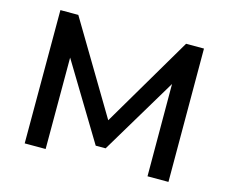

<svg xmlns="http://www.w3.org/2000/svg" viewBox="-99 -837 1160 974"><g transform="rotate(15 481.5 -350.0)"><path d="M104 0V-700H198L483 -223L764 -700H858L859 0H749L748 -484.5L507 -82H455L214 -480V0Z"/></g></svg>

Font: Argentum Sans
Style: Regular
Weight: 400
Designer: Julieta Ulanovsky, Owen Earl, Chris M. Simpson, Rasmus Andersson, Cristiano Sobral
Foundry: The Argentum Sans Project Authors
Version: Version 3.135; ttfautohint (v1.8.4.7-5d5b-dirty)